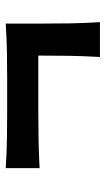

<svg xmlns="http://www.w3.org/2000/svg" viewBox="128 -656 363 659"><g transform="rotate(-90 309.5 -326.5)"><path d="M443.4 -165Q446.8 -223.6 447.5 -274.2Q448.2 -324.7 448.2 -376.5H257.3Q213.9 -376.5 164.3 -375.7Q114.7 -375 62 -372.1V-488.3Q114.7 -484.9 164.3 -484.1Q213.9 -483.4 257.3 -483.4H362.8Q406.2 -483.4 455.6 -484.1Q504.9 -484.9 558.1 -488.3V-360.4Q558.1 -317.4 558.8 -267.6Q559.6 -217.8 563 -165Z"/></g></svg>

Font: Pinar SemiBold
Style: Regular
Weight: 600
Designer: Amin Abedi
Version: Version 3.000